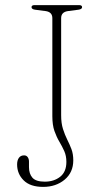

<svg xmlns="http://www.w3.org/2000/svg" viewBox="-20 -720 388 752"><path d="M267 -92Q267 -44.5 233 -16.2Q199 12 149 12Q98.5 12 72.8 -13.5Q47 -39 47 -76Q47 -92 54 -101.8Q61 -111.5 74.5 -111.5Q83.5 -111.5 88.5 -104.5Q93.5 -97.5 93.5 -87V-65.5Q93.5 -39.5 107 -24Q120.5 -8.5 155.5 -8.5Q191.5 -8.5 215.8 -27.8Q240 -47 240 -86Q240 -109.5 231.8 -128Q223.5 -146.5 212.5 -165Q201.5 -183.5 193.2 -207Q185 -230.5 185 -265V-649Q185 -672.5 159.5 -676.5L117 -682Q103.5 -684 103.5 -692Q103.5 -700 115.5 -700H289.5Q301.5 -700 301.5 -692Q301.5 -684 287.5 -682L245.5 -676.5Q219.5 -672.5 219.5 -649V-268.5Q219.5 -237 226.8 -214.5Q234 -192 243.2 -173.5Q252.5 -155 259.8 -136Q267 -117 267 -92Z"/></svg>

Font: Fraunces 72pt Soft Thin
Style: Regular
Weight: 100
Version: Version 1.000;[b76b70a41]